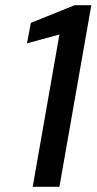

<svg xmlns="http://www.w3.org/2000/svg" viewBox="-20 -720 372 740"><path d="M106 0 209 -587 84 -553 99 -632 268 -700H332L209 0Z"/></svg>

Font: DM Sans 17pt Medium
Style: Italic
Weight: 500
Italic angle: -10°
Version: Version 4.004;gftools[0.9.30]